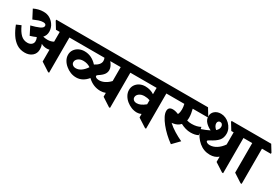

<svg xmlns="http://www.w3.org/2000/svg" viewBox="54 -1539 3563 2461"><g transform="rotate(30 1835.0 -308.0)"><path d="M287 -57Q217 -57 165.5 -91Q114 -125 76 -183Q38 -241 11 -313L78 -342Q114 -262 155 -223Q196 -184 253 -184Q290 -184 313 -203.5Q336 -223 336 -254Q336 -283 323 -308Q287 -291 236 -276L176 -395Q250 -414 297 -434.5Q344 -455 344 -484Q344 -515 299 -515Q270 -515 234.5 -503Q199 -491 161 -474L96 -599Q131 -616 166 -624.5Q201 -633 237 -633Q291 -633 329.5 -610.5Q368 -588 393 -553Q411 -529 419.5 -500.5Q428 -472 428 -446Q428 -392 392 -354Q425 -346 457 -346Q484 -346 506 -352Q528 -358 545 -368V-512H489L428 -611V-626H760L821 -527V-512H688V9H673L545 -74V-249Q526 -244 505 -244Q461 -244 422 -265Q437 -232 437 -189Q437 -129 394.5 -93Q352 -57 287 -57Z M1017 -111Q972 -111 932 -127Q892 -143 860 -170Q825 -198 804 -235Q783 -272 783 -313Q783 -355 805 -387.5Q827 -420 864 -438.5Q901 -457 946 -457Q1001 -457 1047.5 -434.5Q1094 -412 1133 -369Q1216 -412 1216 -469Q1216 -491 1207 -512H747L685 -611V-626H1662L1723 -527V-512H1590V9H1575L1447 -74V-131Q1412 -117 1373 -117Q1264 -117 1181 -197Q1148 -156 1106.5 -133.5Q1065 -111 1017 -111ZM1248 -235Q1256 -232 1266.5 -229.5Q1277 -227 1290 -227Q1331 -227 1372 -248Q1413 -269 1447 -306V-512H1293Q1315 -485 1327.5 -458.5Q1340 -432 1340 -406Q1340 -370 1319 -340.5Q1298 -311 1248 -279Q1230 -267 1230 -258Q1230 -245 1248 -235ZM955 -211Q995 -211 1032.5 -237.5Q1070 -264 1101 -311Q1055 -343 994 -343Q948 -343 918.5 -320Q889 -297 889 -265Q889 -242 907 -226.5Q925 -211 955 -211Z M1917 -111Q1873 -111 1833.5 -127Q1794 -143 1762 -169Q1727 -197 1706 -234.5Q1685 -272 1685 -313Q1685 -355 1706.5 -387.5Q1728 -420 1764.5 -438.5Q1801 -457 1846 -457Q1884 -457 1917.5 -447Q1951 -437 1979 -418V-512H1649L1587 -611V-626H2194L2256 -527V-512H2123V9H2108L1979 -74V-126Q1949 -111 1917 -111ZM1791 -265Q1791 -243 1808 -228Q1825 -213 1855 -213Q1884 -213 1913.5 -226.5Q1943 -240 1979 -269V-330Q1943 -343 1899 -343Q1851 -343 1821 -320Q1791 -297 1791 -265Z M2498 22Q2446 -15 2398 -60Q2350 -105 2313 -151.5Q2276 -198 2254.5 -240.5Q2233 -283 2233 -317Q2233 -378 2299 -378Q2317 -378 2338 -373Q2359 -368 2383 -358Q2392 -375 2395.5 -395Q2399 -415 2399 -435Q2399 -472 2389 -512H2182L2120 -611V-626H2674L2734 -527V-512H2513Q2521 -481 2526 -450Q2531 -419 2531 -389Q2531 -366 2527 -346Q2542 -341 2560 -338.5Q2578 -336 2596 -336Q2637 -336 2669.5 -344Q2702 -352 2726 -366L2750 -257Q2707 -233 2639 -233Q2603 -233 2564.5 -244Q2526 -255 2491 -274Q2453 -231 2387 -222Q2375 -220 2369 -220Q2415 -177 2475 -140.5Q2535 -104 2594 -77Z M2997 -110Q2905 -110 2834.5 -169Q2764 -228 2721 -333Q2803 -361 2851 -386Q2801 -410 2768 -445Q2735 -480 2735 -529Q2735 -577 2770.5 -607.5Q2806 -638 2861 -638Q2897 -638 2930 -623.5Q2963 -609 2989 -584Q3017 -557 3033.5 -522.5Q3050 -488 3050 -450Q3050 -388 3015.5 -348Q2981 -308 2904 -269Q2877 -255 2877 -245Q2877 -235 2892 -226Q2907 -216 2934 -216Q2984 -216 3032.5 -246.5Q3081 -277 3119 -332V-512H3084L3023 -611V-626H3335L3396 -527V-512H3264V9H3248L3119 -74V-152Q3070 -110 2997 -110ZM2867 -502Q2867 -481 2878.5 -461.5Q2890 -442 2910 -425Q2946 -456 2946 -494Q2946 -514 2934.5 -528Q2923 -542 2904 -542Q2888 -542 2877.5 -531Q2867 -520 2867 -502Z M3522 9 3394 -74V-512H3323L3261 -611V-626H3609L3670 -527V-512H3538V9Z"/></g></svg>

Font: Noto Serif Devanagari ExtraBold
Style: Regular
Weight: 800
Designer: Universal Thirst, Indian Type Foundry and the Monotype Design Team
Foundry: Monotype Imaging Inc.
Version: Version 2.004; ttfautohint (v1.8.4.7-5d5b)